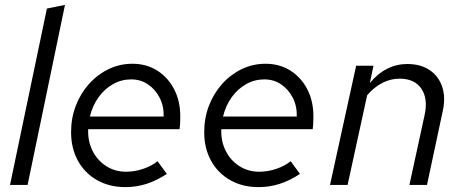

<svg xmlns="http://www.w3.org/2000/svg" viewBox="-20 -757 1892 786"><path d="M21 0 172 -722 246 -737 93 0Z M493 9Q428 9 377.5 -19.5Q327 -48 299 -99Q271 -150 271 -216Q271 -274 290.5 -324.5Q310 -375 344.5 -413.5Q379 -452 424.5 -474Q470 -496 522 -496Q579 -496 623 -468.5Q667 -441 692.5 -392.5Q718 -344 718 -281Q718 -268 717.5 -255Q717 -242 715 -228H341Q339 -180 358.5 -140.5Q378 -101 414 -77.5Q450 -54 496 -54Q531 -54 565.5 -65.5Q600 -77 625 -97L663 -45Q620 -17 579 -4Q538 9 493 9ZM348 -280H650Q651 -323 633.5 -357Q616 -391 586 -411.5Q556 -432 517 -432Q477 -432 442.5 -412.5Q408 -393 383.5 -359Q359 -325 348 -280Z M1038 9Q973 9 922.5 -19.5Q872 -48 844 -99Q816 -150 816 -216Q816 -274 835.5 -324.5Q855 -375 889.5 -413.5Q924 -452 969.5 -474Q1015 -496 1067 -496Q1124 -496 1168 -468.5Q1212 -441 1237.5 -392.5Q1263 -344 1263 -281Q1263 -268 1262.5 -255Q1262 -242 1260 -228H886Q884 -180 903.5 -140.5Q923 -101 959 -77.5Q995 -54 1041 -54Q1076 -54 1110.5 -65.5Q1145 -77 1170 -97L1208 -45Q1165 -17 1124 -4Q1083 9 1038 9ZM893 -280H1195Q1196 -323 1178.5 -357Q1161 -391 1131 -411.5Q1101 -432 1062 -432Q1022 -432 987.5 -412.5Q953 -393 928.5 -359Q904 -325 893 -280Z M1331 0 1438 -488H1509L1494 -417Q1526 -456 1565 -475.5Q1604 -495 1647 -495Q1702 -495 1739 -470Q1776 -445 1790.5 -401Q1805 -357 1792 -300L1728 0H1656L1718 -285Q1733 -353 1705 -394Q1677 -435 1616 -435Q1579 -435 1545 -417.5Q1511 -400 1483 -367L1403 0Z"/></svg>

Font: Red Hat Text VF
Style: Italic
Weight: 300
Italic angle: -12°
Designer: Pentagram, MCKL
Foundry: Pentagram, MCKL
Version: Version 1.023